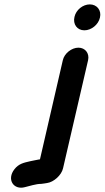

<svg xmlns="http://www.w3.org/2000/svg" viewBox="-20 -716 477 874"><path d="M266 -442 162 9C160 10 158 10 157 10C139 14 134 14 117 18C86 25 65 30 46 54C9 101 42 150 93 136C116 131 142 121 168 121C179 120 188 118 195 117C224 113 260 82 267 50L381 -442C388 -473 368 -499 337 -499C306 -499 273 -473 266 -442ZM319 -639C311 -606 331 -578 364 -578C396 -578 428 -604 435 -636C443 -669 421 -696 389 -696C357 -696 326 -671 319 -639Z"/></svg>

Font: Electronic
Style: UltHvIt
Weight: 900
Version: Version 1.011